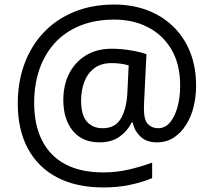

<svg xmlns="http://www.w3.org/2000/svg" viewBox="-20 -734 939 843"><path d="M841 -357Q841 -311 830.5 -267Q820 -223 798 -187.5Q776 -152 744 -130.5Q712 -109 668 -109Q622 -109 595.5 -135.5Q569 -162 563 -196H558Q540 -159 505 -134Q470 -109 417 -109Q341 -109 299.5 -160Q258 -211 258 -295Q258 -361 284 -411.5Q310 -462 357.5 -491Q405 -520 470 -520Q514 -520 556.5 -512.5Q599 -505 623 -496L613 -293Q612 -275 612 -267.5Q612 -260 612 -257Q612 -205 630.5 -188Q649 -171 674 -171Q705 -171 726.5 -196.5Q748 -222 759.5 -264.5Q771 -307 771 -358Q771 -451 733.5 -515.5Q696 -580 630.5 -614Q565 -648 482 -648Q397 -648 331 -621Q265 -594 220.5 -545Q176 -496 153 -429.5Q130 -363 130 -283Q130 -185 165 -116.5Q200 -48 267.5 -12.5Q335 23 433 23Q494 23 549.5 9.5Q605 -4 648 -20V48Q605 66 551.5 77.5Q498 89 433 89Q315 89 231 45Q147 1 102.5 -81.5Q58 -164 58 -280Q58 -373 87 -452.5Q116 -532 171 -590.5Q226 -649 304.5 -681.5Q383 -714 482 -714Q560 -714 625.5 -689.5Q691 -665 739.5 -618.5Q788 -572 814.5 -506Q841 -440 841 -357ZM336 -293Q336 -229 361.5 -200Q387 -171 430 -171Q486 -171 510.5 -213Q535 -255 539 -322L545 -447Q532 -451 512 -454Q492 -457 471 -457Q422 -457 392 -433Q362 -409 349 -371.5Q336 -334 336 -293Z"/></svg>

Font: hex115
Style: Regular
Weight: 400
Designer: Monotype Design Team
Foundry: Monotype Imaging Inc.
Version: Version 2.013